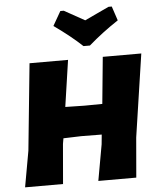

<svg xmlns="http://www.w3.org/2000/svg" viewBox="-60 -957 831 1008"><g transform="rotate(-5 355.5 -453.0)"><path d="M567 -906 592 -831Q507 -775 435 -712H401Q343 -767 253 -831L296 -906H314L422 -846Q445 -857 489 -877.5Q533 -898 550 -906ZM314 -647 278 -402 379 -400 473 -401 497 -647H700L635 -210L617 0H417L451 -190L456 -241L348 -242L254 -239L249 -210L231 0H31L65 -190L111 -647Z"/></g></svg>

Font: Alegreya Sans SC Black
Style: Italic
Weight: 900
Italic angle: -7°
Designer: Juan Pablo del Peral
Foundry: Huerta Tipografica
Version: Version 2.007